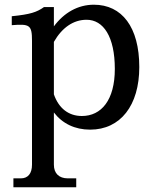

<svg xmlns="http://www.w3.org/2000/svg" viewBox="-20 -536 651 816"><path d="M209 164V-58C245 -11 298 15 363 15C492 15 572 -88 572 -251C572 -421 498 -516 379 -516C311 -516 252 -482 209 -424V-506H167C136 -484 109 -475 30 -467V-429C106 -435 116 -430 116 -363V164C116 201 99 222 69 222H37V260H304V222H268C231 222 209 201 209 164ZM209 -135V-358C244 -419 292 -452 348 -452C419 -452 468 -381 468 -243C468 -111 411 -43 328 -43C272 -43 230 -75 209 -135Z"/></svg>

Font: LT Superior Serif Medium
Style: Regular
Weight: 500
Designer: Daniel Lyons
Foundry: LyonsType
Version: Version 2.120;FEAKit 1.0